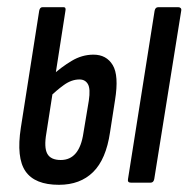

<svg xmlns="http://www.w3.org/2000/svg" viewBox="-20 -508 524 534"><path d="M144 6Q77 6 51 -31.5Q25 -69 38 -153L89 -478Q91 -488 98 -488H157Q164 -488 162 -478L109 -138Q102 -98 111.5 -80.5Q121 -63 149 -63Q201 -63 212 -138L227 -228Q232 -261 224.5 -274Q217 -287 201 -287Q179 -287 157.5 -271.5Q136 -256 116 -236L126 -299Q150 -321 179 -338.5Q208 -356 240 -356Q276 -356 293.5 -327Q311 -298 300 -230L286 -140Q275 -65 239 -29.5Q203 6 144 6ZM344 0Q334 0 336 -10L410 -478Q412 -488 420 -488H476Q480 -488 482.5 -485.5Q485 -483 484 -478L409 -10Q407 0 399 0Z"/></svg>

Font: Sofia Sans Extra Condensed Medium
Style: Italic
Weight: 500
Italic angle: -9°
Version: Version 4.100